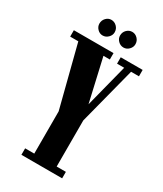

<svg xmlns="http://www.w3.org/2000/svg" viewBox="-210 -924 851 1002"><g transform="rotate(30 216.0 -422.5)"><path d="M97 0V-39H152V-293.5L58 -661.5H9V-700H248V-661.5H209.5L268.5 -403.5L334.5 -661.5H291.5V-700H423.5V-661.5H376L287 -317V-39H342.5V0ZM278 -751Q259 -751 245.2 -765Q231.5 -779 231.5 -797Q231.5 -817 245.2 -831Q259 -845 278 -845Q296.5 -845 310.2 -831Q324 -817 324 -797Q324 -779 310.2 -765Q296.5 -751 278 -751ZM152 -751Q134 -751 120.5 -765Q107 -779 107 -797Q107 -817 120.5 -831Q134 -845 152 -845Q171 -845 185 -831Q199 -817 199 -797Q199 -779 185 -765Q171 -751 152 -751Z"/></g></svg>

Font: Imbue 10pt ExtraBold
Style: Regular
Weight: 800
Designer: Tyler Finck
Foundry: Etcetera Type Company
Version: Version 1.102; ttfautohint (v1.8.3)